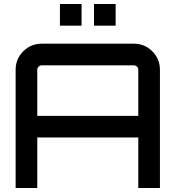

<svg xmlns="http://www.w3.org/2000/svg" viewBox="-20 -938 876 958"><path d="M188 -720H648Q702 -720 740 -682Q778 -644 778 -590V0H670V-252H166V0H58V-590Q58 -644 96 -682Q134 -720 188 -720ZM166 -360H670V-590Q670 -599 663.5 -605.5Q657 -612 648 -612H188Q179 -612 172.5 -605.5Q166 -599 166 -590ZM557 -918V-810H449V-918ZM387 -918V-810H279V-918Z"/></svg>

Font: Orbitron
Style: Regular
Weight: 500
Designer: Matt McInerney
Foundry: Matt McInerney
Version: 1.000